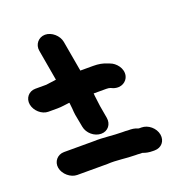

<svg xmlns="http://www.w3.org/2000/svg" viewBox="-125 -758 854 906"><g transform="rotate(-20 301.5 -305.0)"><path d="M499 40H491C470 40 456 37 440 31H429C422 30 415 30 407 30C361 30 313 21 268 24H116C83 24 49 -5 43 -38C37 -71 61 -99 94 -99H243C291 -101 337 -93 385 -93C395 -93 405 -93 412 -92C433 -92 444 -91 461 -84C463 -83 465 -83 467 -83H477C511 -83 544 -55 550 -21C556 13 533 40 499 40ZM271 -588 298 -434H362C390 -434 410 -430 432 -421L442 -417C468 -408 499 -374 490 -337C484 -312 455 -289 415 -303L404 -308C397 -310 393 -311 384 -311H320C321 -307 321 -303 321 -300C324 -281 325 -264 328 -245L339 -182C345 -148 323 -120 289 -120C255 -120 222 -148 216 -182L204 -246C202 -256 202 -267 201 -278L198 -306L197 -309H196C175 -307 159 -303 135 -303H90C57 -303 25 -332 19 -365C13 -398 36 -426 69 -426H124C137 -427 147 -430 162 -431L175 -433L148 -588C142 -621 166 -650 199 -650C232 -650 265 -621 271 -588Z"/></g></svg>

Font: Blanket
Style: ReversedObl
Weight: 700
Foundry: Cannot Into Space Fonts
Version: Version 0.9